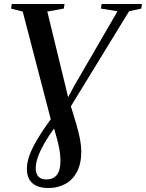

<svg xmlns="http://www.w3.org/2000/svg" viewBox="-20 -763 732 964"><path d="M223.5 181Q170.5 181 142.8 156.8Q115 132.5 115 83.5Q115 55.5 126.5 21Q138 -13.5 167 -62.8Q196 -112 248.5 -183L300 -233.5L351 -329L570 -706.5L487 -720L490 -743H692.5L689.5 -720L628 -706.5L310.5 -188L264.5 -137Q224 -81 201.2 -40.5Q178.5 0 169 29Q159.5 58 159.5 80.5Q159.5 110 173.2 124Q187 138 212 138Q246 138 264.8 115.8Q283.5 93.5 283.5 45Q283.5 18 278.8 -10.5Q274 -39 263.5 -75.5L248 -130L239 -148.5L94 -705L36 -719.5L39 -743H304L300.5 -720L217.5 -705L327 -255L333 -239L362.5 -142Q375.5 -97.5 381.8 -64Q388 -30.5 388 -2Q388 59.5 366.2 100.2Q344.5 141 307.2 161Q270 181 223.5 181Z"/></svg>

Font: Merriweather 120pt Medium
Style: Italic
Weight: 500
Italic angle: -7.8°
Version: Version 2.101